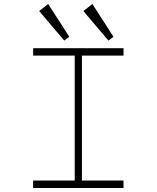

<svg xmlns="http://www.w3.org/2000/svg" viewBox="-20 -936 780 956"><path d="M220 -916 175 -881 300 -734 325 -753ZM440 -916 395 -881 520 -734 545 -753ZM352 -37V-659H145V-696H595V-659H388V-37H595V0H145V-37Z"/></svg>

Font: Major Mono Display
Style: Regular
Weight: 400
Designer: Emre Parlak
Foundry: Emre Parlak
Version: Version 2.000; ttfautohint (v1.8) -l 8 -r 50 -G 200 -x 14 -D